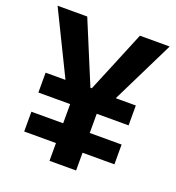

<svg xmlns="http://www.w3.org/2000/svg" viewBox="-132 -833 864 940"><g transform="rotate(20 300.0 -363.5)"><path d="M230.5 0V-92.5H65V-195.5H230.5V-295.5H65V-399H168.5L8 -727H162.5L242 -535.5L296.5 -404.5H303.5L358 -535.5L437 -727H592L430.5 -399H535V-295.5H369V-195.5H535V-92.5H369V0Z"/></g></svg>

Font: Spline Sans Mono SemiBold
Style: Regular
Weight: 600
Monospace: yes
Version: Version 1.004